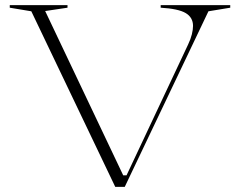

<svg xmlns="http://www.w3.org/2000/svg" viewBox="-20 -728 935 748"><path d="M429 0 102 -684 18 -698V-708H243V-698L156 -685L460 -45H473L713 -555Q723 -576 727.5 -594.5Q732 -613 732 -627Q732 -660 703.5 -677Q675 -694 606 -698V-708H877V-698L792 -684L466 0Z"/></svg>

Font: Kalnia SemiExpanded ExtraLight
Style: Regular
Weight: 250
Width: 6
Designer: Frida Medrano
Foundry: Frida Medrano
Version: Version 1.105